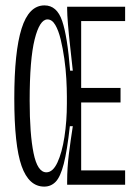

<svg xmlns="http://www.w3.org/2000/svg" viewBox="-20 -685 504 712"><path d="M144 7Q87 7 60 -69.5Q33 -146 33 -320Q33 -493 60 -579Q87 -665 145 -665Q191 -665 210.5 -607.5Q230 -550 240 -423H250Q245 -469 240 -514Q235 -559 232 -595.5Q229 -632 229 -652V-660H444V-607H281V-359H427V-305H281V-53H444V0H229V-12Q229 -63 235.5 -114.5Q242 -166 250 -217H239Q229 -126 216.5 -77.5Q204 -29 186.5 -11Q169 7 144 7ZM152 -46Q176 -46 193 -82.5Q210 -119 219 -177.5Q228 -236 228 -301V-327Q228 -355 226 -392Q224 -429 218.5 -467.5Q213 -506 205 -539Q197 -572 185 -592.5Q173 -613 156 -613Q127 -613 108.5 -539Q90 -465 90 -312Q90 -188 104.5 -117Q119 -46 152 -46Z"/></svg>

Font: Bricolage Grotesque 96pt Condensed ExtraLight
Style: Regular
Weight: 200
Width: 3
Designer: Mathieu Triay
Foundry: Atelier Triay
Version: Version 1.001; ttfautohint (v1.8.4.7-5d5b);gftools[0.9.33.de